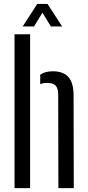

<svg xmlns="http://www.w3.org/2000/svg" viewBox="-20 -978 456 998"><path d="M55.5 0V-800H136.5V0ZM283.5 0 282.5 -487Q282.5 -519 269 -533Q255.5 -547 225 -547Q204.5 -547 189 -540.5V-589.5Q213.5 -607.5 254 -607.5Q309.5 -607.5 336 -577.2Q362.5 -547 362.5 -481L363.5 0ZM98 -840.5 173.5 -957.5H227L303 -840.5H244.5L200.5 -912L157 -840.5Z"/></svg>

Font: Big Shoulders Stencil Text
Style: Regular
Weight: 400
Designer: Patric King
Foundry: XO Type Co
Version: Version 1.000